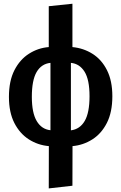

<svg xmlns="http://www.w3.org/2000/svg" viewBox="-20 -793 655 1036"><path d="M370.8 -772.8V-539Q430.8 -533.3 479.7 -502.3Q528.7 -471.3 557.4 -414.1Q586.2 -356.9 586.2 -273.8Q586.2 -187.7 556.7 -129.7Q527.2 -71.8 478.2 -40.8Q429.2 -9.7 371.3 -4.6L370.8 209.2L243.1 223.6L243.6 -4.6Q184.6 -9.7 135.6 -41Q86.7 -72.3 57.4 -129.5Q28.2 -186.7 28.2 -270.3Q28.2 -356.4 57.9 -414.4Q87.7 -472.3 136.7 -503.3Q185.6 -534.4 243.1 -539V-759.5ZM151.8 -270.3Q151.8 -184.1 178.2 -139.7Q204.6 -95.4 252.3 -90.3V-453.8Q203.6 -448.7 177.7 -404.6Q151.8 -360.5 151.8 -270.3ZM463.1 -273.8Q463.1 -363.1 436.2 -406.2Q409.2 -449.2 362.6 -453.8V-89.7Q411.3 -95.9 437.2 -140.5Q463.1 -185.1 463.1 -273.8Z"/></svg>

Font: Fira Code SemiBold
Style: Regular
Weight: 600
Designer: Carrois Corporate, Edenspiekermann AG, Nikita Prokopov
Foundry: Carrois Corporate, Edenspiekermann AG, Nikita Prokopov
Version: Version 6.002